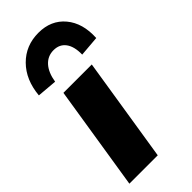

<svg xmlns="http://www.w3.org/2000/svg" viewBox="-243 -806 852 852"><g transform="rotate(-45 183.0 -379.5)"><path d="M13 0 91 -492H269L191 0ZM100 -553 6 -561Q14 -651 67.5 -705Q121 -759 201 -759Q280 -759 325.5 -704.5Q371 -650 366 -561L270 -553Q271 -603 251 -630Q231 -657 194 -657Q157 -657 132.5 -630Q108 -603 100 -553Z"/></g></svg>

Font: Nunito Sans Black
Style: Italic
Weight: 900
Italic angle: -9°
Designer: Vernon Adams
Foundry: Vernon Adams
Version: Version 3.006; ttfautohint (v1.8.3)